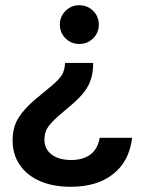

<svg xmlns="http://www.w3.org/2000/svg" viewBox="-20 -530 543 735"><path d="M336.7 -289.2Q336.7 -255 328.8 -228.8Q320.8 -202.5 303.8 -180Q286.7 -157.5 259.2 -133.3L214.2 -95Q182.5 -68.3 166.2 -47.1Q150 -25.8 150 4.2Q150 40.8 177.9 61.7Q205.8 82.5 252.5 82.5Q297.5 82.5 325.8 61.7Q354.2 40.8 361.7 -2.5H485.8Q475 87.5 413.3 136.2Q351.7 185 250.8 185Q184.2 185 134.2 163.8Q84.2 142.5 56.2 102.1Q28.3 61.7 28.3 7.5Q28.3 -42.5 50.4 -78.3Q72.5 -114.2 117.5 -151.7L175.8 -200Q205.8 -225 216.7 -242.5Q227.5 -260 229.2 -289.2ZM283.3 -510Q315 -510 336.7 -488.3Q358.3 -466.7 358.3 -435.8Q358.3 -405 336.7 -383.3Q315 -361.7 283.3 -361.7Q252.5 -361.7 230.8 -383.3Q209.2 -405 209.2 -435.8Q209.2 -466.7 230.8 -488.3Q252.5 -510 283.3 -510Z"/></svg>

Font: Funnel Display SemiBold
Style: Regular
Weight: 600
Designer: NORD ID, Kristian Moeller
Foundry: Dicotype
Version: Version 1.000